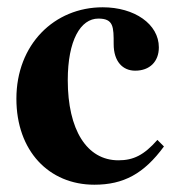

<svg xmlns="http://www.w3.org/2000/svg" viewBox="-20 -493 484 527"><path d="M412 -109C375 -67 346 -53 305 -53C218 -53 166 -137 166 -273C166 -382 201 -442 250 -442C292 -442 292 -419 292 -372C292 -324 317 -299 351 -299C391 -299 416 -324 416 -363C416 -427 349 -473 262 -473C129 -473 25 -371 25 -222C25 -79 114 14 239 14C319 14 375 -16 430 -91Z"/></svg>

Font: XITS
Style: Bold
Weight: 700
Designer: MicroPress Inc., with final additions and corrections provided by Coen Hoffman, Elsevier (retired)
Version: Version 1.302